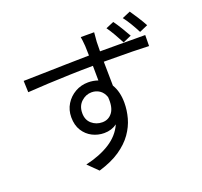

<svg xmlns="http://www.w3.org/2000/svg" viewBox="-148 -997 1296 1231"><g transform="rotate(-20 500.0 -381.0)"><path d="M735.8 -800.8Q753.9 -776.4 774.9 -741.9Q795.9 -707.5 811 -680.2L753.9 -654.8Q738.3 -685.1 719 -718.5Q699.7 -752 681.2 -777.8ZM857.9 -827.1Q875.5 -801.3 896.5 -768.8Q917.5 -736.3 933.1 -707L876 -682.1Q860.4 -712.9 840.8 -745.6Q821.3 -778.3 801.8 -803.2ZM540 -359.9Q527.8 -393.6 503.9 -409.2Q480 -424.8 450.2 -424.8Q411.1 -424.8 380.1 -396.2Q349.1 -367.7 349.1 -318.8Q349.1 -272.5 379.4 -246.3Q409.7 -220.2 451.2 -220.2Q494.6 -220.2 520.3 -255.1Q545.9 -290 540 -359.9ZM66.9 -642.1Q123 -643.1 199.5 -645Q275.9 -647 358.6 -648.9Q441.4 -650.9 516.1 -651.9L514.2 -717.8Q512.7 -737.3 510.5 -756.1Q508.3 -774.9 506.8 -780.8H598.1Q597.7 -775.4 596.7 -762.7Q595.7 -750 594.5 -737.1Q593.3 -724.1 592.8 -717.8L591.8 -652.8H606.9Q668.5 -652.8 726.8 -652.6Q785.2 -652.3 830.8 -652.1Q876.5 -651.9 899.9 -651.9L898.9 -577.1Q856.9 -579.1 786.6 -580.6Q716.3 -582 606 -582H591.8L594.2 -418Q626 -366.2 626 -290Q626 -238.8 611.8 -187Q597.7 -135.3 564 -87.4Q530.3 -39.6 472.7 -0.2Q415 39.1 328.1 64.9L261.2 -1Q359.9 -23.4 428 -66.7Q496.1 -109.9 526.9 -178.2Q489.3 -150.9 439 -150.9Q396.5 -150.9 358.9 -169.9Q321.3 -189 297.6 -226.3Q273.9 -263.7 273.9 -317.9Q273.9 -367.7 298.1 -407Q322.3 -446.3 362.5 -469.2Q402.8 -492.2 451.2 -492.2Q486.3 -492.2 518.1 -481L517.1 -581.1Q440.4 -580.6 361.1 -578.1Q281.7 -575.7 207 -572Q132.3 -568.4 69.8 -564Z"/></g></svg>

Font: Source Han Sans CN
Style: Regular
Weight: 400
Designer: Ryoko NISHIZUKA  (kana, bopomofo & ideographs); Paul D. Hunt (Latin, Greek & Cyrillic); Sandoll Communications , Soo-you
Foundry: Adobe
Version: Version 2.004;hotconv 1.0.118;makeotfexe 2.5.65603